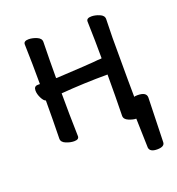

<svg xmlns="http://www.w3.org/2000/svg" viewBox="-123 -590 801 868"><g transform="rotate(-20 277.5 -156.5)"><path d="M487 177Q452 177 449 155L445 14Q430 14 409.5 5.5Q389 -3 389 -20Q391 -108 391 -218Q278 -218 167 -209Q167 -109 170 -2Q170 14 147 14Q128 14 107.5 5.5Q87 -3 87 -20Q89 -114 89 -203Q79 -206 69.5 -225Q60 -244 60 -261Q60 -282 79 -282H89Q89 -375 86 -474Q86 -490 110 -490Q128 -490 148.5 -481.5Q169 -473 169 -456Q167 -365 167 -283H166Q166 -282 173 -282Q339 -291 355 -293Q371 -295 381 -295Q391 -295 391 -297Q391 -378 388 -474Q388 -490 412 -490Q430 -490 450.5 -481.5Q471 -473 471 -456L469 -367Q469 -108 470 -82Q474 -84 486 -84Q529 -84 529 -57L523 155Q523 177 487 177Z"/></g></svg>

Font: LXGW WenKai Lite Medium
Style: Regular
Weight: 500
Designer: LXGW / Fontworks Inc.
Foundry: LXGW / Fontworks Inc.
Version: Version 1.511; March 25, 2025